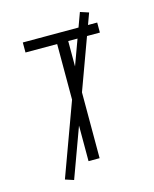

<svg xmlns="http://www.w3.org/2000/svg" viewBox="-130 -904 861 1072"><g transform="rotate(-15 300.0 -368.0)"><path d="M268 0V-677H85V-735H515V-677H332V0ZM163 81 114 65 437 -817 486 -801Z"/></g></svg>

Font: Iosevka Light Extended
Style: Regular
Weight: 300
Width: 7
Monospace: yes
Designer: Belleve Invis
Foundry: Belleve Invis
Version: Version 32.5.0; ttfautohint (v1.8.4)